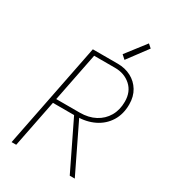

<svg xmlns="http://www.w3.org/2000/svg" viewBox="-217 -1029 1021 1142"><g transform="rotate(30 293.0 -458.5)"><path d="M133.8 -325.2 138.7 -354.5H311.5Q372.1 -354.5 417 -378.4Q461.9 -402.3 486.8 -445.1Q511.7 -487.8 511.7 -544.9Q511.7 -612.8 468.3 -651.6Q424.8 -690.4 360.8 -690.4H204.6L211.4 -719.7H361.8Q413.1 -719.7 453.9 -698.2Q494.6 -676.8 518.6 -637.2Q542.5 -597.7 542.5 -543.9Q542.5 -476.6 512 -427.5Q481.4 -378.4 427.5 -351.8Q373.5 -325.2 302.7 -325.2ZM48.3 0 190.9 -719.7H222.7L80.1 0ZM447.8 0 288.1 -329.1 312.5 -350.6 482.4 0ZM385.3 -759.3 358.9 -783.2 462.4 -917 486.8 -895.5Z"/></g></svg>

Font: Reddit Sans ExtraLight
Style: Italic
Weight: 250
Italic angle: -11.25°
Designer: Stephen Hutchings
Version: Version 1.013